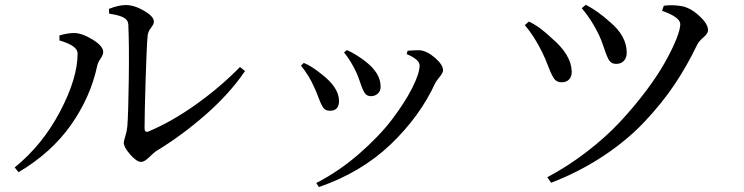

<svg xmlns="http://www.w3.org/2000/svg" viewBox="-20 -713 3040 784"><path d="M425.8 -657.2 424.8 -676.8Q464.8 -692.4 494.1 -692.4Q528.3 -692.4 568.4 -668.9Q608.4 -645.5 608.4 -625Q608.4 -614.3 596.7 -599.6Q585 -585 583 -568.4Q579.1 -532.2 574.7 -390.6Q570.3 -249 570.3 -189.5Q570.3 -168.9 587.9 -176.8Q684.6 -217.8 783.2 -288.6Q881.8 -359.4 960 -439.5L980.5 -422.9Q918.9 -332 821.3 -246.1Q723.6 -160.2 617.2 -95.7Q609.4 -90.8 589.4 -71.3Q569.3 -51.8 556.6 -51.8Q538.1 -51.8 511.7 -82Q485.4 -112.3 485.4 -129.9Q485.4 -137.7 491.7 -156.7Q498 -175.8 500 -197.3Q503.9 -247.1 505.9 -389.6Q507.8 -532.2 503.9 -613.3Q502.9 -631.8 484.4 -641.6Q465.8 -651.4 425.8 -657.2ZM296.9 -495.1Q296.9 -526.4 222.7 -547.9V-568.4Q259.8 -579.1 287.1 -578.1Q318.4 -576.2 359.9 -550.3Q401.4 -524.4 401.4 -501Q401.4 -489.3 390.1 -472.7Q378.9 -456.1 377 -444.3Q349.6 -316.4 270 -203.1Q190.4 -89.8 55.7 -9.8L40 -29.3Q153.3 -121.1 225.1 -257.3Q296.9 -393.6 296.9 -495.1Z M1436.5 -414.1Q1413.1 -464.8 1384.8 -499L1396.5 -508.8Q1436.5 -490.2 1472.7 -461.9Q1534.2 -414.1 1534.2 -359.4Q1534.2 -340.8 1522.5 -330.6Q1510.7 -320.3 1495.1 -320.3Q1479.5 -320.3 1471.2 -330.6Q1462.9 -340.8 1453.1 -369.6Q1443.4 -398.4 1436.5 -414.1ZM1757.8 -375Q1695.3 -238.3 1575.2 -123.5Q1455.1 -8.8 1282.2 50.8L1271.5 34.2Q1363.3 -12.7 1445.8 -84.5Q1528.3 -156.2 1580.6 -225.1Q1632.8 -293.9 1663.1 -353.5Q1693.4 -413.1 1693.4 -446.3Q1693.4 -469.7 1640.6 -492.2L1644.5 -505.9Q1686.5 -508.8 1695.3 -507.8Q1725.6 -503.9 1757.3 -476.1Q1789.1 -448.2 1789.1 -425.8Q1789.1 -416 1775.9 -399.9Q1762.7 -383.8 1757.8 -375ZM1262.7 -357.4Q1243.2 -402.3 1209 -445.3L1220.7 -456.1Q1253.9 -442.4 1293 -410.2Q1364.3 -355.5 1364.3 -300.8Q1364.3 -260.7 1327.1 -260.7Q1310.5 -260.7 1301.8 -271Q1293 -281.2 1281.7 -311.5Q1270.5 -341.8 1262.7 -357.4Z M2424.8 -572.3Q2395.5 -632.8 2355.5 -679.7L2372.1 -693.4Q2419.9 -668.9 2469.7 -624Q2539.1 -566.4 2539.1 -498Q2539.1 -476.6 2527.3 -464.4Q2515.6 -452.1 2496.1 -452.1Q2477.5 -452.1 2468.3 -465.3Q2459 -478.5 2447.3 -514.6Q2435.5 -550.8 2424.8 -572.3ZM2826.2 -529.3Q2786.1 -445.3 2734.9 -368.7Q2683.6 -292 2611.8 -215.8Q2540 -139.6 2442.4 -75.2Q2344.7 -10.7 2230.5 33.2L2214.8 10.7Q2297.9 -33.2 2376 -93.3Q2454.1 -153.3 2511.7 -215.3Q2569.3 -277.3 2617.2 -340.8Q2665 -404.3 2695.3 -458.5Q2725.6 -512.7 2741.7 -553.2Q2757.8 -593.8 2757.8 -614.3Q2757.8 -642.6 2683.6 -668.9L2690.4 -689.5Q2722.7 -694.3 2759.8 -688.5Q2795.9 -683.6 2833.5 -649.9Q2871.1 -616.2 2871.1 -589.8Q2871.1 -576.2 2852.1 -560.1Q2833 -543.9 2826.2 -529.3ZM2194.3 -499Q2161.1 -566.4 2123 -610.4L2139.6 -625Q2183.6 -604.5 2233.4 -556.6Q2312.5 -489.3 2314.5 -421.9Q2315.4 -402.3 2304.7 -389.6Q2293.9 -377 2273.4 -377Q2254.9 -377 2244.6 -389.2Q2234.4 -401.4 2219.7 -439.5Q2205.1 -477.5 2194.3 -499Z"/></svg>

Font: GenYoMin TW TTF Medium
Style: Regular
Weight: 500
Version: Version 1.300